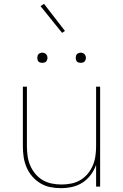

<svg xmlns="http://www.w3.org/2000/svg" viewBox="-20 -971 640 999"><path d="M297 8Q269 8 241.5 2.5Q214 -3 190 -17.5Q166 -32 147.5 -53.5Q129 -75 118 -101Q107 -127 103 -154.5Q99 -182 99 -210V-520H120V-210Q120 -185 123.5 -159.5Q127 -134 137 -110.5Q147 -87 163.5 -67Q180 -47 202 -34Q224 -21 249.5 -16Q275 -11 300 -11Q325 -11 350.5 -16Q376 -21 398 -34Q420 -47 436.5 -67Q453 -87 463 -110.5Q473 -134 476.5 -159.5Q480 -185 480 -210V-520H501V0H480V-113Q470 -85 452 -61Q434 -37 409.5 -21Q385 -5 355.5 1.5Q326 8 297 8ZM400 -644Q395 -644 389.5 -645.5Q384 -647 380.5 -650.5Q377 -654 375.5 -659.5Q374 -665 374 -670Q374 -675 375.5 -680.5Q377 -686 380.5 -689.5Q384 -693 389.5 -695Q395 -697 400 -697Q405 -697 410.5 -695Q416 -693 419.5 -689.5Q423 -686 425 -680.5Q427 -675 427 -670Q427 -665 425 -659.5Q423 -654 419.5 -650.5Q416 -647 410.5 -645.5Q405 -644 400 -644ZM200 -644Q195 -644 189.5 -645.5Q184 -647 180.5 -650.5Q177 -654 175.5 -659.5Q174 -665 174 -670Q174 -675 175.5 -680.5Q177 -686 180.5 -689.5Q184 -693 189.5 -695Q195 -697 200 -697Q205 -697 210.5 -695Q216 -693 219.5 -689.5Q223 -686 225 -680.5Q227 -675 227 -670Q227 -665 225 -659.5Q223 -654 219.5 -650.5Q216 -647 210.5 -645.5Q205 -644 200 -644ZM303 -800 191 -939 209 -951 318 -810Z"/></svg>

Font: Zed Sans Thin Extended
Style: Regular
Weight: 100
Width: 7
Designer: Belleve Invis
Foundry: Belleve Invis
Version: Version 1.0.0; ttfautohint (v1.8.4)